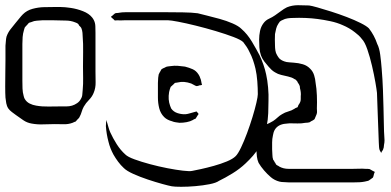

<svg xmlns="http://www.w3.org/2000/svg" viewBox="-41 -649 1503 738"><path d="M326 -523V-374Q326 -355 326.5 -333Q327 -311 319 -292Q313 -277 301 -265Q289 -253 281 -239Q276 -230 273 -219.5Q270 -209 265 -200Q264 -197 261 -194Q258 -191 256 -189L250 -182Q248 -181 244.5 -180Q241 -179 238 -177Q222 -171 204 -171.5Q186 -172 169 -172Q147 -172 125 -171Q103 -170 81 -174Q63 -177 48.5 -187Q34 -197 20 -207Q13 -212 4.5 -218.5Q-4 -225 -9 -232Q-15 -241 -17 -252.5Q-19 -264 -20 -274Q-21 -289 -21 -317.5Q-21 -346 -20.5 -374Q-20 -402 -20 -417V-473Q-19 -481 -18.5 -490.5Q-18 -500 -16 -508Q-11 -523 -1 -536Q9 -549 19 -561Q26 -569 33 -578Q40 -587 47 -594Q62 -609 84 -615Q106 -621 127.5 -621.5Q149 -622 164 -622H193Q208 -622 231.5 -618.5Q255 -615 278 -606Q301 -597 313 -582Q315 -579 317 -576.5Q319 -574 320 -571Q325 -561 325.5 -548.5Q326 -536 326 -523ZM278 -393Q278 -416 278.5 -449.5Q279 -483 277 -505Q277 -513 276 -523Q275 -533 272 -540Q271 -543 268 -546Q265 -549 263 -551Q262 -553 261 -555Q260 -557 258 -558Q256 -560 253 -561Q250 -562 248 -563Q231 -570 211 -570Q189 -571 166.5 -571Q144 -571 121 -571Q111 -570 100.5 -569.5Q90 -569 79 -564Q77 -563 74 -562.5Q71 -562 69 -560L63 -553Q61 -551 58.5 -548.5Q56 -546 54 -543Q53 -541 52.5 -538Q52 -535 51 -533Q47 -520 46 -506.5Q45 -493 45 -480V-339Q45 -324 45.5 -309Q46 -294 50 -280Q52 -272 54 -269Q61 -257 73 -251Q85 -245 98 -243Q121 -239 145 -239.5Q169 -240 191 -240Q202 -240 214 -240Q226 -240 236 -243Q246 -246 255.5 -252.5Q265 -259 270 -269Q275 -277 275.5 -287Q276 -297 277 -305Q279 -327 278.5 -348.5Q278 -370 278 -393Z M984 -164Q979 -143 972.5 -122.5Q966 -102 955 -83Q945 -66 931.5 -50.5Q918 -35 903 -21Q881 0 852.5 17.5Q824 35 801 46Q790 54 764.5 59Q739 64 710 66.5Q681 69 655.5 69Q630 69 619 67Q608 65 582.5 58Q557 51 527 41Q497 31 471.5 19.5Q446 8 435 -3Q423 -14 413 -27.5Q403 -41 395 -55Q382 -79 376 -104Q372 -119 369.5 -134Q367 -149 366 -164Q366 -169 366.5 -173.5Q367 -178 367 -182Q367 -187 367 -187Q368 -188 368 -185L371 -177Q374 -167 376.5 -158Q379 -149 383 -140Q393 -118 407.5 -95Q422 -72 441 -55Q450 -46 476 -36.5Q502 -27 535.5 -18Q569 -9 602.5 -2.5Q636 4 662 7Q688 10 697 8Q708 6 731 1Q754 -4 781 -11.5Q808 -19 831 -28.5Q854 -38 865 -49Q874 -58 885.5 -82Q897 -106 908.5 -137Q920 -168 929.5 -199Q939 -230 944.5 -254Q950 -278 950 -287Q950 -310 948 -336.5Q946 -363 941 -385Q937 -402 931.5 -418Q926 -434 918 -449Q913 -460 907 -469Q901 -478 894 -487Q885 -496 856 -507Q827 -518 788.5 -529.5Q750 -541 711.5 -550.5Q673 -560 644 -565.5Q615 -571 606 -571Q595 -571 571.5 -571Q548 -571 521 -571Q494 -571 470.5 -571Q447 -571 436 -571Q423 -570 409 -571Q408 -571 404.5 -570.5Q401 -570 399 -571Q398 -572 396.5 -574Q395 -576 393 -577Q392 -578 389 -580.5Q386 -583 386 -584Q386 -586 387.5 -586.5Q389 -587 390 -588L399 -596Q402 -599 407.5 -599Q413 -599 417 -600Q428 -602 440.5 -602Q453 -602 464 -602H603Q626 -602 661.5 -601.5Q697 -601 719 -598Q730 -595 753 -589.5Q776 -584 803 -576.5Q830 -569 853 -559Q876 -549 887 -538Q910 -518 927.5 -488.5Q945 -459 957 -436Q965 -419 971.5 -400.5Q978 -382 982 -363Q987 -341 989.5 -312.5Q992 -284 991 -261Q991 -239 990 -214Q989 -189 984 -164ZM670 -393Q686 -389 699.5 -383Q713 -377 722 -363Q724 -360 726 -356Q728 -352 729 -348Q731 -344 732 -338.5Q733 -333 734 -328Q734 -327 735 -325.5Q736 -324 735 -323Q734 -322 731 -321.5Q728 -321 726 -321Q724 -320 720.5 -319Q717 -318 715 -318Q710 -319 704.5 -322.5Q699 -326 694 -328Q666 -338 642 -332Q639 -331 636 -331Q633 -331 631 -330Q630 -329 628.5 -327.5Q627 -326 625 -324Q623 -322 620 -319.5Q617 -317 615 -315Q613 -311 611.5 -305Q610 -299 609 -295Q604 -266 613 -242Q614 -240 615 -237Q616 -234 617 -232Q626 -219 642 -214Q658 -209 673 -210Q681 -211 689 -213.5Q697 -216 705 -218Q707 -218 710.5 -219.5Q714 -221 715 -220Q716 -220 718 -216Q719 -216 720.5 -214Q722 -212 722 -211Q722 -209 719 -206Q717 -203 715 -199.5Q713 -196 711 -193Q709 -192 706 -191Q703 -190 701 -188Q690 -182 676.5 -179.5Q663 -177 649 -177Q642 -178 634.5 -179Q627 -180 620 -183Q612 -185 604 -189Q596 -193 590 -199Q576 -213 571 -233Q566 -253 566 -274Q566 -295 566 -310Q566 -320 566 -330Q566 -340 567 -350Q568 -353 568 -356.5Q568 -360 569 -363Q570 -365 571.5 -368Q573 -371 574 -373Q576 -375 577 -378Q578 -381 579 -382Q581 -384 585 -386Q589 -388 592 -389Q598 -393 603.5 -393.5Q609 -394 616 -395Q629 -397 642.5 -396Q656 -395 670 -393Z M1415 -101Q1414 -124 1413 -155Q1412 -186 1411 -208L1408 -292Q1407 -303 1402 -332Q1397 -361 1389 -395.5Q1381 -430 1371 -459Q1361 -488 1350 -499Q1344 -507 1337.5 -513Q1331 -519 1323 -525Q1313 -533 1301 -540Q1289 -547 1277 -552Q1255 -562 1229 -567.5Q1203 -573 1180 -576Q1158 -579 1133 -580Q1108 -581 1085 -580Q1075 -580 1064.5 -578.5Q1054 -577 1045 -572Q1043 -571 1040.5 -570Q1038 -569 1036 -567Q1034 -566 1032.5 -563Q1031 -560 1029 -558Q1023 -549 1020.5 -539Q1018 -529 1016 -518Q1015 -497 1016 -475Q1016 -465 1017.5 -455Q1019 -445 1024 -437Q1026 -434 1028 -430.5Q1030 -427 1032 -425Q1040 -417 1052 -413Q1060 -410 1070 -409.5Q1080 -409 1089 -408Q1106 -407 1123 -402Q1140 -397 1152 -384Q1162 -374 1166.5 -359.5Q1171 -345 1172 -331Q1176 -309 1177 -282Q1178 -255 1177 -232Q1177 -228 1177.5 -221.5Q1178 -215 1176 -210Q1175 -207 1173.5 -204Q1172 -201 1171 -198Q1170 -197 1169.5 -194.5Q1169 -192 1167 -190L1161 -186Q1158 -185 1155 -183Q1152 -181 1149 -179Q1146 -178 1141.5 -177.5Q1137 -177 1133 -177Q1118 -174 1102.5 -174.5Q1087 -175 1072 -175Q1065 -174 1057 -173.5Q1049 -173 1043 -171Q1019 -164 1011 -141Q1010 -139 1009.5 -135Q1009 -131 1008 -128Q1005 -115 1005 -101.5Q1005 -88 1005 -75Q1006 -65 1006 -54.5Q1006 -44 1009 -35Q1011 -33 1012.5 -30.5Q1014 -28 1015 -25Q1017 -24 1018 -21Q1019 -18 1021 -16Q1023 -14 1026.5 -12.5Q1030 -11 1032 -9Q1048 0 1068 0Q1088 0 1106 0H1316Q1328 0 1340 -0.5Q1352 -1 1364 0Q1368 0 1372 0Q1376 0 1380 1L1394 9Q1396 10 1397 10Q1398 10 1399 12Q1400 13 1397 18Q1396 21 1395 26Q1394 31 1392 34Q1391 35 1389 36Q1387 37 1385 39Q1383 40 1380 42.5Q1377 45 1374 46Q1371 47 1367.5 47.5Q1364 48 1361 49Q1351 51 1341 51.5Q1331 52 1321 52H1068Q1059 51 1050 51Q1041 51 1033 49Q1014 44 1000 32Q986 20 974 6Q968 -1 962.5 -8.5Q957 -16 953 -23Q948 -34 946.5 -47Q945 -60 945 -73Q945 -84 945 -94.5Q945 -105 946 -116Q947 -124 949 -133Q951 -142 955 -149Q964 -163 980 -169.5Q996 -176 1009 -184Q1018 -190 1026 -197.5Q1034 -205 1043 -210Q1054 -217 1067 -220.5Q1080 -224 1091 -231Q1093 -233 1097 -234.5Q1101 -236 1103 -237L1106 -245Q1108 -248 1110 -251Q1112 -254 1113 -257Q1115 -262 1115 -268Q1115 -274 1115 -279Q1116 -287 1115 -295Q1114 -303 1112 -310Q1112 -318 1110 -321Q1109 -323 1107.5 -326Q1106 -329 1104 -331Q1102 -337 1098 -340Q1097 -342 1095 -343Q1093 -344 1091 -345Q1085 -349 1079.5 -351Q1074 -353 1066 -355Q1053 -358 1040 -361Q1027 -364 1016 -371Q1009 -375 1003 -380.5Q997 -386 992 -392Q983 -402 975 -412.5Q967 -423 962 -436Q957 -451 956 -466.5Q955 -482 955 -497Q955 -513 958.5 -530Q962 -547 972 -560Q980 -571 993 -577Q1006 -583 1016 -590Q1028 -598 1039 -606.5Q1050 -615 1062 -621Q1082 -629 1104.5 -629Q1127 -629 1147 -628Q1156 -627 1179 -620.5Q1202 -614 1232 -604.5Q1262 -595 1292 -583.5Q1322 -572 1345 -560.5Q1368 -549 1377 -540Q1398 -513 1409 -480Q1417 -465 1420.5 -438.5Q1424 -412 1426 -385.5Q1428 -359 1429 -344Q1430 -333 1431 -302.5Q1432 -272 1433 -236Q1434 -200 1434.5 -169.5Q1435 -139 1436 -128Q1437 -119 1437 -110Q1437 -101 1435 -92Q1435 -82 1431 -73L1425 -64Q1425 -61 1424 -61Q1424 -61 1422.5 -64.5Q1421 -68 1420 -68Q1416 -76 1416 -83.5Q1416 -91 1415 -101Z"/></svg>

Font: Rubik Vinyl
Style: Regular
Weight: 400
Designer: Hubert and Fischer, NaN
Foundry: Hubert and Fischer, NaN
Version: Version 2.200